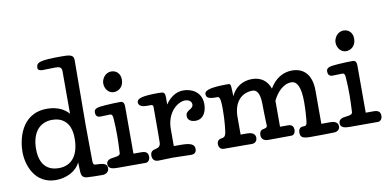

<svg xmlns="http://www.w3.org/2000/svg" viewBox="-77 -1040 2618 1300"><g transform="rotate(-10 1231.5 -389.5)"><path d="M482 -76C481 -200 480 -325 480 -325C480 -358 483 -700 483 -771C483 -808 449 -809 397 -809C247 -809 225 -798 225 -760C225 -748 236 -740 257 -740C277 -740 320 -742 343 -742C371 -742 389 -739 389 -708V-416C368 -443 320 -477 241 -477C56 -477 27 -292 27 -218C27 -121 77 9 218 9C288 9 358 -23 386 -83L388 -29C389 11 398 23 425 27C438 29 496 30 533 30C556 30 579 18 579 -10C579 -44 547 -46 499 -48C491 -48 482 -50 482 -76ZM251 -67C189 -67 121 -98 121 -221C121 -320 165 -397 263 -397C335 -397 365 -355 377 -327C389 -299 391 -270 391 -247C391 -129 338 -67 251 -67Z M765 -401C765 -422 758 -436 738 -436C715 -436 674 -435 636 -432C576 -428 556 -422 556 -395C556 -376 565 -362 587 -362C596 -362 646 -364 655 -364C670 -364 673 -350 674 -331C677 -287 678 -258 678 -213C678 -193 676 -125 674 -95C673 -81 655 -76 634 -74C599 -71 578 -61 578 -36C578 -2 615 0 647 0H836C853 0 866 -16 866 -37C866 -68 847 -76 818 -76H765ZM646 -580C646 -540 673 -509 707 -509C735 -509 775 -529 775 -584C775 -625 747 -650 714 -650C666 -650 646 -604 646 -580Z M1296 -323C1296 -410 1224 -439 1172 -439C1119 -439 1079 -409 1048 -364V-413C1048 -448 1039 -451 1004 -451C894 -451 854 -440 854 -412C854 -385 887 -379 909 -379H939C949 -379 954 -373 954 -365C954 -193 954 -150 953 -118C952 -89 932 -84 911 -79C889 -74 882 -59 882 -42C882 -22 891 0 923 0C963 0 981 -3 1023 -3C1063 -3 1106 0 1148 0C1174 0 1185 -13 1185 -35C1185 -66 1160 -79 1091 -79H1043V-195C1043 -314 1123 -370 1171 -370C1196 -370 1216 -357 1216 -335C1216 -300 1164 -306 1164 -264C1164 -233 1192 -222 1218 -222C1277 -222 1296 -278 1296 -323Z M2053 -282C2053 -396 1996 -444 1920 -444C1858 -444 1803 -412 1765 -347C1745 -404 1702 -434 1642 -434C1577 -434 1523 -399 1499 -341L1496 -406C1495 -423 1490 -428 1479 -428C1375 -428 1315 -419 1315 -388C1315 -367 1327 -354 1376 -354H1389C1404 -354 1413 -350 1413 -264C1413 -186 1404 -119 1402 -108C1396 -79 1386 -77 1368 -74C1348 -71 1339 -57 1339 -41C1339 -21 1349 -2 1374 -2C1542 -2 1554 -1 1565 -1C1597 -1 1603 -25 1603 -37C1603 -58 1590 -77 1547 -77H1502V-197C1502 -303 1559 -356 1633 -356C1664 -356 1681 -325 1683 -265C1684 -235 1684 -204 1684 -202C1684 -163 1687 -122 1687 -109C1687 -99 1686 -92 1665 -88L1655 -86C1646 -84 1633 -74 1633 -50C1633 -28 1646 -9 1680 -9C1698 -9 1828 -10 1839 -10C1856 -10 1867 -24 1867 -47C1867 -62 1861 -83 1830 -83H1774V-262C1799 -314 1844 -366 1901 -366C1939 -366 1964 -325 1964 -220C1964 -166 1959 -107 1957 -89C1954 -61 1946 -58 1934 -58H1928C1907 -58 1896 -43 1896 -21C1896 10 1910 21 1966 21C1998 21 2106 20 2128 19C2155 18 2168 1 2168 -16C2168 -30 2161 -54 2117 -54H2053Z M2362 -401C2362 -422 2355 -436 2335 -436C2312 -436 2271 -435 2233 -432C2173 -428 2153 -422 2153 -395C2153 -376 2162 -362 2184 -362C2193 -362 2243 -364 2252 -364C2267 -364 2270 -350 2271 -331C2274 -287 2275 -258 2275 -213C2275 -193 2273 -125 2271 -95C2270 -81 2252 -76 2231 -74C2196 -71 2175 -61 2175 -36C2175 -2 2212 0 2244 0H2433C2450 0 2463 -16 2463 -37C2463 -68 2444 -76 2415 -76H2362ZM2243 -580C2243 -540 2270 -509 2304 -509C2332 -509 2372 -529 2372 -584C2372 -625 2344 -650 2311 -650C2263 -650 2243 -604 2243 -580Z"/></g></svg>

Font: Life Savers
Style: ExtraBold
Weight: 800
Designer: Pablo Impallari, Rodrigo Fuenzalida, Brenda Gallo
Foundry: Pablo Impallari, Rodrigo Fuenzalida, Brenda Gallo
Version: Version 3.000